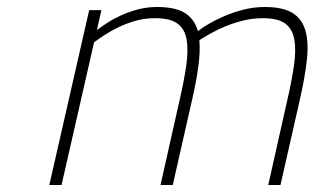

<svg xmlns="http://www.w3.org/2000/svg" viewBox="-20 -529 915 549"><path d="M121 0 235 -500H270L257 -443Q269 -452 286.5 -463.5Q304 -475 326 -485Q348 -495 374 -502Q400 -509 429 -509Q481 -509 508.5 -492Q536 -475 546 -440Q557 -449 576.5 -460.5Q596 -472 621.5 -483Q647 -494 676.5 -501.5Q706 -509 737 -509Q788 -509 815.5 -492.5Q843 -476 853 -442.5Q863 -409 857.5 -358Q852 -307 836 -238L782 0H747L800 -236Q814 -296 820.5 -341Q827 -386 821.5 -416.5Q816 -447 795 -462Q774 -477 732 -477Q703 -477 676.5 -470.5Q650 -464 626.5 -454.5Q603 -445 583.5 -434Q564 -423 550 -414Q553 -382 547 -338Q541 -294 528 -238L474 0H439L492 -236Q506 -296 512.5 -341Q519 -386 513.5 -416.5Q508 -447 487 -462Q466 -477 424 -477Q394 -477 367.5 -469.5Q341 -462 318.5 -451Q296 -440 278.5 -428.5Q261 -417 249 -408L156 0Z"/></svg>

Font: Panefresco 1wt
Style: Italic
Weight: 250
Version: Version 1.000